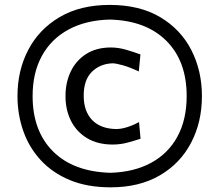

<svg xmlns="http://www.w3.org/2000/svg" viewBox="-20 -762 905 793"><path d="M437 11.7Q340.3 11.7 268.3 -18.3Q196.3 -48.3 148.2 -100.6Q100.1 -152.8 76.2 -220.9Q52.2 -289.1 52.2 -365.2Q52.2 -471.2 96.9 -556.4Q141.6 -641.6 226.8 -691.7Q312 -741.7 433.1 -741.7Q556.6 -741.7 641.6 -691.2Q726.6 -640.6 770.3 -555.2Q814 -469.7 814 -365.2Q814 -257.3 769 -171.9Q724.1 -86.4 639.6 -37.4Q555.2 11.7 437 11.7ZM436.5 -48.3Q533.7 -51.3 604.2 -89.6Q674.8 -127.9 712.9 -198Q751 -268.1 751 -365.2Q751 -509.8 667 -593.5Q583 -677.2 433.6 -681.2Q334.5 -678.7 262.9 -639.9Q191.4 -601.1 153.1 -531.2Q114.7 -461.4 114.7 -365.2Q114.7 -221.2 198.7 -137Q282.7 -52.7 436.5 -48.3ZM445.3 -165Q383.3 -165 339.6 -191.4Q295.9 -217.8 273.2 -262.9Q250.5 -308.1 250.5 -364.7Q250.5 -421.9 272.5 -467.3Q294.4 -512.7 336.4 -539.3Q378.4 -565.9 438 -565.9Q469.7 -565.9 503.2 -555.9Q536.6 -545.9 560.1 -537.1L553.2 -466.8Q516.1 -484.4 487.3 -492.4Q458.5 -500.5 444.3 -500.5Q393.1 -498.5 359.4 -465.3Q325.7 -432.1 325.7 -366.7Q325.7 -303.2 360.1 -266.8Q394.5 -230.5 459 -229Q480 -229 504.4 -236.6Q528.8 -244.1 554.2 -257.8L560.5 -189Q539.6 -182.1 509 -173.6Q478.5 -165 445.3 -165Z"/></svg>

Font: Pinar DS1 Medium
Style: Regular
Weight: 500
Designer: Amin Abedi
Version: Version 3.000